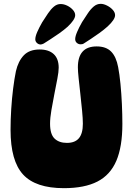

<svg xmlns="http://www.w3.org/2000/svg" viewBox="-20 -973 693 1001"><path d="M313 8Q166 8 100.5 -63Q35 -134 35 -296Q35 -349 38.5 -404.5Q42 -460 48.5 -511.5Q55 -563 63 -602Q75 -654 104 -684.5Q133 -715 187 -715Q234 -715 260 -691Q286 -667 286 -620Q286 -599 279 -562.5Q272 -526 263.5 -483Q255 -440 248 -399Q241 -358 241 -328Q241 -273 264.5 -250.5Q288 -228 329 -228Q371 -228 391.5 -252.5Q412 -277 412 -328Q412 -354 408 -395.5Q404 -437 399 -482Q394 -527 390 -564.5Q386 -602 386 -622Q386 -731 484 -731Q533 -731 559.5 -704Q586 -677 596 -623Q603 -587 608 -536Q613 -485 615.5 -430.5Q618 -376 618 -327Q618 -208 586.5 -134.5Q555 -61 488 -26.5Q421 8 313 8ZM400 -742Q389 -742 380.5 -749.5Q372 -757 372 -769Q372 -783 382 -806.5Q392 -830 408 -858Q423 -881 437.5 -903Q452 -925 468.5 -939Q485 -953 505 -953Q520 -953 538 -944Q556 -935 568 -921.5Q580 -908 580 -894Q580 -871 541 -835Q522 -818 498.5 -801Q475 -784 453.5 -770Q432 -756 418 -747Q414 -744 409.5 -743Q405 -742 400 -742ZM192 -741Q181 -741 172.5 -749Q164 -757 164 -768Q164 -783 174 -806Q184 -829 200 -857Q216 -882 230.5 -903.5Q245 -925 261 -938.5Q277 -952 296 -952Q313 -952 330.5 -943.5Q348 -935 360 -921.5Q372 -908 372 -894Q372 -871 333 -834Q314 -817 290 -800Q266 -783 244 -769Q222 -755 208 -746Q204 -744 199.5 -742.5Q195 -741 192 -741Z"/></svg>

Font: DynaPuff SemiBold
Style: Regular
Weight: 600
Designer: Toshi Omagari, Jennifer Daniel
Foundry: Google Fonts
Version: Version 2.000